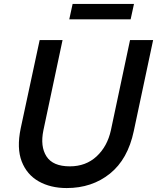

<svg xmlns="http://www.w3.org/2000/svg" viewBox="-20 -943 796 973"><path d="M331 -845 348 -923H659L642 -845ZM318 10Q236 10 176 -24Q116 -58 90 -125Q64 -192 85 -293L181 -740H297L200 -283Q183 -201 215.5 -150.5Q248 -100 334 -100Q415 -100 469.5 -150.5Q524 -201 542 -283L639 -740H756L658 -279Q628 -136 537 -63Q446 10 318 10Z"/></svg>

Font: Be Vietnam Pro Medium
Style: Italic
Weight: 500
Italic angle: -12°
Designer: Lam Bao, Tony Le, Vietanh Nguyen
Foundry: Yellow Type Foundry
Version: Version 1.002; ttfautohint (v1.8.3)